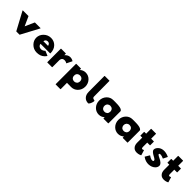

<svg xmlns="http://www.w3.org/2000/svg" viewBox="484 -2874 5183 5183"><g transform="rotate(45 3075.5 -282.5)"><path d="M265 -513 258 -520H48L41 -513L317 0L324 7H444L451 0L725 -513L718 -520H508L501 -513L384 -250Z M1025 -324C1028 -344 1036 -366 1051 -382C1067 -396 1088 -406 1115 -406C1139 -406 1158 -398 1175 -383C1188 -368 1199 -348 1204 -324ZM1248 -180C1173 -105 1093 -116 1048 -157C1032 -174 1021 -197 1019 -220H1385L1392 -227C1392 -325 1360 -402 1309 -453L1302 -460C1253 -509 1186 -535 1110 -535C1031 -535 960 -503 908 -452L907 -451L900 -444C851 -395 821 -329 821 -256C821 -184 851 -118 900 -69L907 -62C958 -10 1030 22 1110 22C1199 22 1275 0 1333 -57L1334 -58L1341 -65C1356 -80 1371 -98 1383 -119L1376 -126Z M1692 -457V-513L1685 -520H1508L1501 -513V0L1508 7H1685L1692 0V-270C1692 -278 1697 -315 1722 -343C1737 -357 1759 -367 1790 -367C1849 -367 1882 -339 1882 -339L1889 -346L1963 -496L1956 -503C1956 -503 1910 -535 1844 -535C1782 -535 1736 -501 1710 -475L1702 -468C1698 -464 1695 -460 1692 -457Z M2492 -257C2492 -224 2480 -195 2461 -174C2440 -155 2411 -143 2379 -143C2347 -143 2319 -154 2297 -174C2284 -188 2273 -208 2269 -231V-282C2273 -305 2283 -324 2297 -340C2317 -358 2346 -370 2379 -370C2413 -370 2441 -359 2462 -340C2480 -320 2492 -291 2492 -257ZM2087 -520 2080 -513V260L2087 267H2264L2271 260L2270 20C2335 23 2404 22 2432 22C2502 22 2562 -5 2607 -49L2608 -50L2615 -57C2665 -107 2694 -178 2694 -257C2694 -336 2665 -406 2616 -456L2615 -457L2608 -464C2564 -508 2503 -535 2432 -535C2366 -535 2309 -508 2269 -469V-513L2262 -520Z M3066 7C3070 7 3075 4 3079 0L3086 -7C3115 -36 3151 -143 3136 -161H3135L3128 -168C3127 -169 3126 -170 3124 -170C3117 -171 3084 -173 3062 -192C3054 -202 3048 -215 3048 -234L3044 -825L3037 -832H2861L2854 -825L2856 -225C2856 -151 2877 -92 2916 -53L2923 -46C2957 -12 3005 7 3066 7Z M3424 -256C3424 -289 3436 -318 3455 -339C3476 -358 3505 -370 3537 -370C3568 -370 3595 -360 3617 -340C3636 -319 3648 -290 3648 -256C3648 -223 3638 -195 3618 -173C3598 -155 3569 -143 3537 -143C3503 -143 3475 -154 3454 -173C3436 -193 3424 -222 3424 -256ZM3835 -454C3835 -465 3831 -474 3823 -482L3822 -483L3815 -490C3760 -545 3543 -535 3483 -535C3413 -535 3354 -509 3309 -465L3308 -464L3301 -457C3251 -407 3222 -335 3222 -256C3222 -177 3251 -105 3300 -56L3307 -49C3351 -5 3412 22 3483 22C3549 22 3606 -5 3646 -44V0L3653 7H3828L3835 0Z M4159 -256C4159 -289 4171 -318 4190 -339C4211 -358 4240 -370 4272 -370C4303 -370 4330 -360 4352 -340C4371 -319 4383 -290 4383 -256C4383 -223 4373 -195 4353 -173C4333 -155 4304 -143 4272 -143C4238 -143 4210 -154 4189 -173C4171 -193 4159 -222 4159 -256ZM4570 -454C4570 -465 4566 -474 4558 -482L4557 -483L4550 -490C4495 -545 4278 -535 4218 -535C4148 -535 4089 -509 4044 -465L4043 -464L4036 -457C3986 -407 3957 -335 3957 -256C3957 -177 3986 -105 4035 -56L4042 -49C4086 -5 4147 22 4218 22C4284 22 4341 -5 4381 -44V0L4388 7H4563L4570 0Z M4752 -520H4685L4678 -513V-378L4685 -371H4752V-181C4752 -127 4763 -70 4802 -30L4803 -29L4810 -22C4837 5 4877 22 4934 22C5007 22 5064 -10 5064 -10L5071 -17L5027 -160L5020 -167C5020 -167 4999 -151 4976 -151C4968 -151 4961 -153 4955 -157C4947 -167 4943 -187 4943 -215V-371H5044L5051 -378V-513L5044 -520H4943V-704L4936 -711H4759L4752 -704Z M5242 -182 5235 -175 5163 -54 5170 -47C5308 57 5483 32 5565 -49L5566 -50L5573 -57C5601 -86 5618 -121 5618 -160C5618 -189 5605 -212 5586 -232L5585 -233H5584L5577 -241C5525 -292 5431 -319 5392 -353C5387 -359 5383 -366 5383 -373C5383 -378 5384 -384 5388 -389C5407 -403 5452 -407 5544 -365L5551 -372L5609 -488L5602 -495C5434 -570 5316 -534 5254 -473L5247 -466C5216 -434 5199 -396 5199 -363C5199 -340 5210 -321 5227 -304L5234 -297C5278 -253 5362 -225 5402 -188C5411 -177 5417 -166 5417 -153C5417 -147 5415 -141 5411 -135C5387 -117 5330 -116 5242 -182Z M5785 -520H5718L5711 -513V-378L5718 -371H5785V-181C5785 -127 5796 -70 5835 -30L5836 -29L5843 -22C5870 5 5910 22 5967 22C6040 22 6097 -10 6097 -10L6104 -17L6060 -160L6053 -167C6053 -167 6032 -151 6009 -151C6001 -151 5994 -153 5988 -157C5980 -167 5976 -187 5976 -215V-371H6077L6084 -378V-513L6077 -520H5976V-704L5969 -711H5792L5785 -704Z"/></g></svg>

Font: Hussar Woodtype
Style: Blk
Weight: 900
Foundry: Cannot Into Space Fonts
Version: Version 1.07